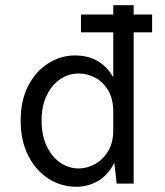

<svg xmlns="http://www.w3.org/2000/svg" viewBox="-20 -702 632 734"><path d="M272 12Q213.5 12 165.2 -19Q117 -50 88 -107Q59 -164 59 -241Q59 -319 88.2 -374.8Q117.5 -430.5 165 -460.2Q212.5 -490 267 -490Q365 -490 413 -406.5V-682H491V0H426L417 -79.5Q393 -32.5 354.8 -10.2Q316.5 12 272 12ZM281 -58Q313 -58 343.2 -74.8Q373.5 -91.5 393.2 -124Q413 -156.5 413 -204V-275Q413 -323.5 393.8 -356Q374.5 -388.5 344.2 -404.8Q314 -421 281 -421Q242.5 -421 210.2 -399.2Q178 -377.5 158.5 -337.2Q139 -297 139 -241Q139 -184.5 158.5 -143.5Q178 -102.5 210.2 -80.2Q242.5 -58 281 -58ZM561.5 -578.5H289.5V-646.5H561.5Z"/></svg>

Font: Betina Sans
Style: Regular
Weight: 400
Designer: Jonathan Pinhorn (font) & Cristiano Sobral (main changes)
Version: Version 2.001;April 28, 2021;FontCreator 13.0.0.2655 32-bit;